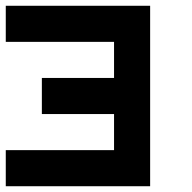

<svg xmlns="http://www.w3.org/2000/svg" viewBox="-20 -645 665 665"><path d="M0 0V-125H375V-250H125V-375H375V-500H0V-625H500V0Z"/></svg>

Font: Tiny5
Style: Regular
Weight: 400
Designer: Stefan Schmidt
Foundry: Made with Bits'n'Picas by Kreative Software
Version: Version 1.002; ttfautohint (v1.8.4.7-5d5b)